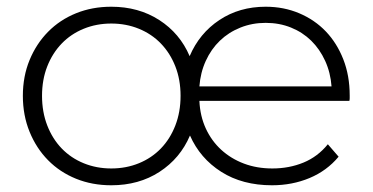

<svg xmlns="http://www.w3.org/2000/svg" viewBox="-20 -547 1108 571"><path d="M311 -46Q355 -46 393 -61.5Q431 -77 458.5 -105.5Q486 -134 501.5 -174Q517 -214 517 -262Q517 -310 501.5 -349.5Q486 -389 458.5 -417.5Q431 -446 393 -461.5Q355 -477 311 -477Q267 -477 229 -461.5Q191 -446 163.5 -417.5Q136 -389 120.5 -349.5Q105 -310 105 -262Q105 -214 120.5 -174Q136 -134 163.5 -105.5Q191 -77 229 -61.5Q267 -46 311 -46ZM966 -290Q963 -331 947 -366Q931 -401 905.5 -426Q880 -451 845.5 -465Q811 -479 770 -479Q730 -479 695 -465Q660 -451 634 -426Q608 -401 592 -366Q576 -331 573 -290ZM789 4Q701 4 638 -36Q575 -76 545 -144Q516 -76 454.5 -36Q393 4 311 4Q254 4 206 -15.5Q158 -35 123 -70.5Q88 -106 68 -155Q48 -204 48 -262Q48 -320 68 -368.5Q88 -417 123 -452.5Q158 -488 206 -507.5Q254 -527 311 -527Q392 -527 453.5 -487.5Q515 -448 544 -380Q573 -448 632.5 -487.5Q692 -527 770 -527Q824 -527 870 -507.5Q916 -488 949 -453.5Q982 -419 1001 -370.5Q1020 -322 1020 -263Q1020 -259 1020 -255Q1020 -251 1019 -247H573Q575 -202 592 -165Q609 -128 638 -101.5Q667 -75 705.5 -60.5Q744 -46 790 -46Q840 -46 882.5 -63.5Q925 -81 955 -118L987 -81Q952 -39 900.5 -17.5Q849 4 789 4Z"/></svg>

Font: Montserrat-Alt1 Light
Style: Regular
Weight: 300
Designer: Differentunic
Foundry: Differentunic
Version: Version 7.222